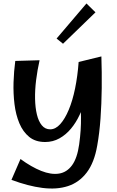

<svg xmlns="http://www.w3.org/2000/svg" viewBox="-20 -807 672 1106"><path d="M46 229 98 109Q161 155 217.5 177.5Q274 200 319.5 193Q365 186 395 145Q425 104 436 25Q442 -19 444.5 -57Q447 -95 446.5 -133.5Q446 -172 444 -217Q442 -262 439 -318.5Q436 -375 433 -450L564 -482Q567 -391 566 -300Q565 -209 559 -124.5Q553 -40 540 32Q523 130 479.5 187Q436 244 371.5 265Q307 286 224.5 275.5Q142 265 46 229ZM240 11Q184 11 148 -18.5Q112 -48 91.5 -97Q71 -146 63.5 -207Q56 -268 58 -332.5Q60 -397 68 -456L208 -460Q195 -402 188 -345.5Q181 -289 182 -238Q183 -187 192.5 -147.5Q202 -108 221 -85Q240 -62 269 -62Q300 -62 327 -92Q354 -122 376 -174.5Q398 -227 412.5 -297.5Q427 -368 433 -450L485 -321Q483 -280 471 -234.5Q459 -189 438.5 -145Q418 -101 389 -66Q360 -31 322.5 -10Q285 11 240 11ZM343 -555 306 -585 478 -787 530 -736Z"/></svg>

Font: Marhey Light
Style: Regular
Weight: 400
Version: Version 1.000